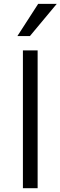

<svg xmlns="http://www.w3.org/2000/svg" viewBox="-20 -999 321 1019"><path d="M101.6 0V-731.4H179.7V0ZM72.3 -807.6 182.6 -978.5H281.2L138.7 -807.6Z"/></svg>

Font: Gothic A1
Style: Regular
Weight: 400
Designer: HanYang I&C Co.,Ltd.
Foundry: HanYang I&C Co.,Ltd.
Version: Version 2.50